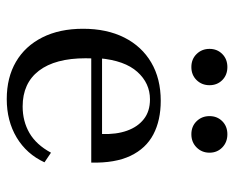

<svg xmlns="http://www.w3.org/2000/svg" viewBox="-80 -576 667 546"><g transform="rotate(90 253.0 -302.5)"><path d="M261.3 11.3Q200 11.3 155.2 -14.9Q110.5 -41.1 85.9 -89.9Q61.3 -138.7 61.3 -205.6Q61.3 -273.4 86.3 -323Q111.3 -372.6 157.3 -399.6Q203.2 -426.6 266.1 -426.6Q321.8 -426.6 361.7 -405.6Q401.6 -384.7 422.6 -340.7Q443.5 -296.8 441.9 -229H112.9L112.1 -259.7H360.5Q362.1 -300 351.2 -330.6Q340.3 -361.3 318.1 -378.6Q296 -396 262.1 -396Q216.1 -396 183.9 -360.1Q151.6 -324.2 145.2 -252.4L146.8 -250.8Q146 -241.9 145.6 -232.7Q145.2 -223.4 145.2 -212.9Q145.2 -126.6 180.6 -80.2Q216.1 -33.9 282.3 -33.9Q324.2 -33.9 357.7 -53.2Q391.1 -72.6 413.7 -114.5L441.1 -96Q417.7 -45.2 370.6 -16.9Q323.4 11.3 261.3 11.3ZM361.3 -513.7Q338.7 -513.7 324.2 -528.6Q309.7 -543.5 309.7 -565.3Q309.7 -587.1 324.2 -601.6Q338.7 -616.1 361.3 -616.1Q383.9 -616.1 398.8 -601.6Q413.7 -587.1 413.7 -565.3Q413.7 -543.5 398.8 -528.6Q383.9 -513.7 361.3 -513.7ZM170.2 -513.7Q147.6 -513.7 133.1 -528.6Q118.5 -543.5 118.5 -565.3Q118.5 -587.1 133.1 -601.6Q147.6 -616.1 170.2 -616.1Q192.7 -616.1 207.3 -601.6Q221.8 -587.1 221.8 -565.3Q221.8 -543.5 207.3 -528.6Q192.7 -513.7 170.2 -513.7Z"/></g></svg>

Font: Playfair 12pt
Style: Regular
Weight: 400
Designer: Claus Eggers Sørensen
Foundry: Claus Eggers Sørensen
Version: Version 2.000;gftools[0.9.28]